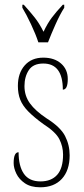

<svg xmlns="http://www.w3.org/2000/svg" viewBox="-20 -786 355 816"><path d="M151 10Q111 10 86 -7Q61 -24 49.5 -48Q38 -72 38 -93Q38 -139 59 -139Q59 -80 81.5 -47.5Q104 -15 152 -15Q198 -15 223 -43Q248 -71 248 -129Q248 -163 232.5 -194Q217 -225 164 -259Q124 -288 100 -312.5Q76 -337 66 -362.5Q56 -388 56 -421Q56 -475 85 -508Q114 -541 164 -541Q211 -541 239.5 -516Q268 -491 268 -450Q268 -405 247 -405Q247 -516 164 -516Q121 -516 102.5 -488Q84 -460 84 -420Q84 -379 107 -347Q130 -315 178 -283Q237 -246 256.5 -208Q276 -170 276 -126Q276 -62 243 -26Q210 10 151 10ZM143 -606Q132 -640 112 -682.5Q92 -725 75 -753V-766H81Q108 -736 127.5 -711.5Q147 -687 165 -651Q182 -687 200.5 -711.5Q219 -736 247 -766H253V-753Q235 -725 216 -682.5Q197 -640 184 -606Z"/></svg>

Font: Noto Serif Khmer ExtraCondensed Thin
Style: Regular
Weight: 100
Width: 2
Designer: Danh Hong and the Monotype Design Team
Foundry: Monotype Imaging Inc.
Version: Version 2.004; ttfautohint (v1.8.4.7-5d5b)